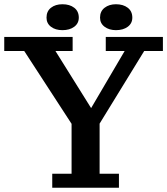

<svg xmlns="http://www.w3.org/2000/svg" viewBox="-30 -879 787 904"><path d="M468 -705H737V-639H649L439 -297V-61H530V5H216V-61H307V-296L84 -639H-10V-705H312V-639H231L399 -370L557 -639H468ZM189 -796Q189 -826 210 -842.5Q231 -859 264 -859Q298 -859 319.5 -842.5Q341 -826 341 -796Q341 -769 319.5 -753Q298 -737 264 -737Q231 -737 210 -753Q189 -769 189 -796ZM441 -796Q441 -826 462.5 -842.5Q484 -859 516 -859Q550 -859 571.5 -842.5Q593 -826 593 -796Q593 -769 571.5 -753Q550 -737 516 -737Q484 -737 462.5 -753Q441 -769 441 -796Z"/></svg>

Font: PT Serif Caption
Style: Semibold
Weight: 600
Designer: A.Korolkova, O.Umpeleva, V.Yefimov
Foundry: ParaType Ltd
Version: Version 1.00;May 2, 2020;FontCreator 12.0.0.2544 64-bit